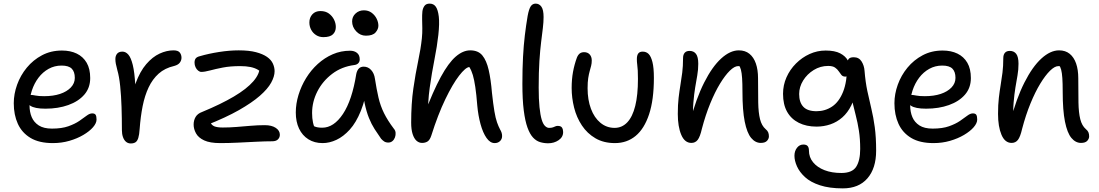

<svg xmlns="http://www.w3.org/2000/svg" viewBox="-20 -780 6070 1060"><path d="M272 10Q196 10 148.5 -18.5Q101 -47 78.5 -96.5Q56 -146 56 -210Q56 -261 74.5 -312.5Q93 -364 128 -406.5Q163 -449 212 -475Q261 -501 322 -501Q369 -501 404 -484Q439 -467 458.5 -433.5Q478 -400 478 -349Q478 -295 445.5 -257.5Q413 -220 357 -200Q301 -180 231 -180Q171 -180 147 -196.5Q123 -213 123 -233Q123 -245 129 -250.5Q135 -256 149 -256Q160 -256 176.5 -252.5Q193 -249 224 -249Q274 -249 311.5 -261.5Q349 -274 371 -297Q393 -320 393 -350Q393 -384 376 -401Q359 -418 320 -418Q281 -418 248.5 -400Q216 -382 192.5 -351Q169 -320 156 -280.5Q143 -241 143 -198Q143 -162 155 -133.5Q167 -105 194 -87.5Q221 -70 267 -70Q321 -70 357.5 -83Q394 -96 418 -112.5Q442 -129 458.5 -141.5Q475 -154 489 -154Q503 -154 508 -146Q513 -138 513 -120Q513 -100 493.5 -77.5Q474 -55 440 -35Q406 -15 363 -2.5Q320 10 272 10Z M702 12Q687 12 676 3Q665 -6 659 -23Q653 -40 653 -61Q653 -126 651 -189Q649 -252 643.5 -305Q638 -358 628 -392Q622 -415 619.5 -428Q617 -441 617 -454Q617 -472 626.5 -483.5Q636 -495 656 -495Q674 -495 688.5 -478.5Q703 -462 713 -421.5Q723 -381 727 -309Q731 -237 729 -127L697 -156Q704 -253 728.5 -319.5Q753 -386 787.5 -426Q822 -466 861 -484Q900 -502 938 -502Q963 -502 972.5 -490Q982 -478 982 -461Q982 -447 973 -434.5Q964 -422 942 -416Q890 -404 856 -373.5Q822 -343 800.5 -297.5Q779 -252 767.5 -194Q756 -136 751 -68Q749 -36 743.5 -18.5Q738 -1 728 5.5Q718 12 702 12Z M1196 10Q1139 10 1107 -5Q1075 -20 1062 -44Q1049 -68 1049 -92Q1049 -116 1060 -134.5Q1071 -153 1096 -162Q1200 -205 1271 -247Q1342 -289 1378.5 -331Q1415 -373 1414 -413L1436 -365Q1422 -384 1404.5 -394.5Q1387 -405 1363 -410Q1339 -415 1306 -415Q1251 -415 1210 -407Q1169 -399 1139.5 -391Q1110 -383 1091 -383Q1083 -383 1074 -390Q1065 -397 1059.5 -409Q1054 -421 1054 -434Q1054 -449 1060.5 -457.5Q1067 -466 1084 -470Q1132 -484 1189.5 -493Q1247 -502 1298 -502Q1355 -502 1393 -492Q1431 -482 1454 -466Q1477 -450 1486.5 -429Q1496 -408 1496 -387Q1496 -358 1477 -323.5Q1458 -289 1414.5 -251Q1371 -213 1299 -172Q1227 -131 1120 -89L1138 -111Q1147 -89 1163.5 -82.5Q1180 -76 1210 -76Q1246 -76 1284.5 -79Q1323 -82 1363 -85.5Q1403 -89 1442 -89Q1480 -89 1502.5 -74Q1525 -59 1525 -36Q1525 -21 1514.5 -10.5Q1504 0 1483 0Q1445 0 1395 2.5Q1345 5 1293.5 7.5Q1242 10 1196 10Z M1761 10Q1716 10 1682.5 -11Q1649 -32 1631 -70Q1613 -108 1613 -159Q1613 -207 1628 -256Q1643 -305 1670 -349Q1697 -393 1734.5 -427Q1772 -461 1817 -480.5Q1862 -500 1913 -500Q1936 -500 1951 -488Q1966 -476 1966 -452Q1966 -440 1958.5 -431.5Q1951 -423 1936 -421Q1866 -412 1813.5 -372Q1761 -332 1732 -275Q1703 -218 1703 -156Q1703 -127 1708 -103.5Q1713 -80 1730 -43L1678 -112Q1701 -89 1716.5 -82Q1732 -75 1759 -75Q1823 -75 1873.5 -151Q1924 -227 1947 -372Q1951 -391 1961 -401.5Q1971 -412 1988 -412Q2012 -412 2029 -393.5Q2046 -375 2050 -345Q2059 -287 2069.5 -241.5Q2080 -196 2100 -155.5Q2120 -115 2154 -70Q2163 -60 2164 -47Q2165 -34 2160.5 -21.5Q2156 -9 2146.5 -1Q2137 7 2124 7Q2110 7 2101 1Q2092 -5 2084 -14Q2065 -41 2048 -67.5Q2031 -94 2017 -128.5Q2003 -163 1993 -210.5Q1983 -258 1979 -323L2012 -324Q1998 -232 1972 -167.5Q1946 -103 1911 -64.5Q1876 -26 1837.5 -8Q1799 10 1761 10ZM2000 -583Q1969 -583 1946.5 -607Q1924 -631 1924 -662Q1924 -688 1943 -705.5Q1962 -723 1989 -723Q2014 -723 2032 -709.5Q2050 -696 2059.5 -676.5Q2069 -657 2069 -638Q2069 -619 2053.5 -601Q2038 -583 2000 -583ZM1765 -575Q1743 -575 1725.5 -586Q1708 -597 1698 -615.5Q1688 -634 1688 -656Q1688 -683 1704.5 -701Q1721 -719 1749 -719Q1777 -719 1795.5 -705.5Q1814 -692 1824 -672Q1834 -652 1834 -631Q1834 -606 1818 -590.5Q1802 -575 1765 -575Z M2310 9Q2293 9 2279.5 -3Q2266 -15 2258 -40Q2250 -65 2250 -103Q2250 -208 2262 -291Q2274 -374 2288.5 -442.5Q2303 -511 2309 -568Q2312 -598 2311.5 -624Q2311 -650 2310.5 -673.5Q2310 -697 2312 -717Q2314 -734 2323 -747Q2332 -760 2352 -760Q2374 -760 2386 -743Q2398 -726 2402.5 -688.5Q2407 -651 2400 -587Q2393 -524 2378.5 -451Q2364 -378 2352.5 -296.5Q2341 -215 2343 -128L2321 -145Q2371 -277 2413.5 -355Q2456 -433 2496 -467.5Q2536 -502 2576 -502Q2620 -502 2643 -474Q2666 -446 2678 -393.5Q2690 -341 2696 -268Q2703 -204 2709.5 -165.5Q2716 -127 2724 -104.5Q2732 -82 2741 -65Q2746 -57 2749 -48Q2752 -39 2752 -29Q2752 -12 2740.5 -1Q2729 10 2711 10Q2686 10 2666 -18.5Q2646 -47 2633 -94.5Q2620 -142 2615 -197Q2610 -260 2604 -300Q2598 -340 2590.5 -365.5Q2583 -391 2571 -410Q2550 -408 2514.5 -362Q2479 -316 2438.5 -232Q2398 -148 2361 -31Q2353 -7 2340.5 1Q2328 9 2310 9Z M3006 11Q2983 11 2961.5 4.5Q2940 -2 2922.5 -21Q2905 -40 2892 -76Q2879 -112 2871.5 -171Q2864 -230 2864 -317Q2864 -401 2867.5 -465.5Q2871 -530 2877.5 -584.5Q2884 -639 2893 -692Q2900 -730 2910 -745Q2920 -760 2937 -760Q2957 -760 2969 -743Q2981 -726 2981 -686Q2981 -658 2977 -625Q2973 -592 2967.5 -548Q2962 -504 2958 -443.5Q2954 -383 2954 -297Q2954 -232 2958.5 -188.5Q2963 -145 2970.5 -120Q2978 -95 2989 -84.5Q3000 -74 3011 -74Q3025 -74 3033 -77Q3041 -80 3046.5 -82.5Q3052 -85 3059 -85Q3077 -85 3083 -75Q3089 -65 3089 -51Q3089 -23 3064 -6Q3039 11 3006 11Z M3375 10Q3313 10 3267.5 -16.5Q3222 -43 3192.5 -87.5Q3163 -132 3149.5 -186Q3136 -240 3136 -294Q3136 -342 3143.5 -383Q3151 -424 3165 -462Q3171 -477 3180.5 -484.5Q3190 -492 3205 -492Q3224 -492 3235.5 -479.5Q3247 -467 3247 -446Q3247 -430 3243.5 -416.5Q3240 -403 3235.5 -387Q3231 -371 3227.5 -349Q3224 -327 3224 -293Q3224 -229 3242.5 -179.5Q3261 -130 3295 -102Q3329 -74 3373 -74Q3414 -74 3443 -104.5Q3472 -135 3487 -195Q3502 -255 3502 -344Q3502 -372 3501 -390.5Q3500 -409 3498 -423.5Q3496 -438 3496 -454Q3496 -474 3503.5 -484.5Q3511 -495 3528 -495Q3548 -495 3561 -482Q3574 -469 3582 -437.5Q3590 -406 3590 -350Q3590 -229 3563.5 -149Q3537 -69 3489 -29.5Q3441 10 3375 10Z M4180 9Q4150 9 4127 -18.5Q4104 -46 4091.5 -108.5Q4079 -171 4079 -272Q4079 -320 4077 -349Q4075 -378 4070.5 -395Q4066 -412 4058 -422Q4050 -432 4038 -443Q4058 -444 4072.5 -438.5Q4087 -433 4094 -418.5Q4101 -404 4102 -380Q4088 -401 4078.5 -408Q4069 -415 4055 -415Q4035 -415 4009 -389.5Q3983 -364 3955 -318Q3927 -272 3901 -208.5Q3875 -145 3855 -69Q3845 -25 3832 -8Q3819 9 3797 9Q3760 9 3741 -36Q3722 -81 3722 -151Q3722 -202 3726.5 -240Q3731 -278 3736.5 -311Q3742 -344 3746.5 -379Q3751 -414 3751 -459Q3751 -478 3760 -488.5Q3769 -499 3787 -499Q3810 -499 3822.5 -482.5Q3835 -466 3835 -428Q3835 -395 3829.5 -364Q3824 -333 3818 -297Q3812 -261 3808 -213.5Q3804 -166 3807 -102L3789 -107Q3823 -236 3867.5 -324Q3912 -412 3961.5 -457Q4011 -502 4059 -502Q4094 -502 4117.5 -483Q4141 -464 4153 -429.5Q4165 -395 4165 -348Q4165 -270 4166 -214Q4167 -158 4176 -122Q4185 -86 4207 -67Q4217 -59 4221 -49.5Q4225 -40 4225 -27Q4225 -14 4214.5 -2.5Q4204 9 4180 9Z M4633 260Q4559 260 4507 243Q4455 226 4424.5 198Q4394 170 4380 138.5Q4366 107 4366 80Q4366 54 4380 36Q4394 18 4415 18Q4432 18 4439 26.5Q4446 35 4446 51Q4446 88 4469 116Q4492 144 4532 159.5Q4572 175 4625 175Q4685 175 4707 140.5Q4729 106 4729 42Q4729 -13 4722 -58Q4715 -103 4704.5 -143Q4694 -183 4685 -222Q4676 -261 4671 -305L4709 -295Q4700 -239 4680 -198.5Q4660 -158 4630.5 -132Q4601 -106 4564.5 -93.5Q4528 -81 4488 -81Q4432 -81 4390 -102Q4348 -123 4325.5 -163Q4303 -203 4303 -262Q4303 -310 4322 -353Q4341 -396 4374.5 -429.5Q4408 -463 4450 -482Q4492 -501 4538 -501Q4589 -501 4618.5 -485.5Q4648 -470 4661 -446Q4674 -422 4674 -397Q4674 -383 4666 -370Q4658 -357 4647 -357Q4633 -357 4625.5 -366Q4618 -375 4610.5 -386.5Q4603 -398 4590 -407Q4577 -416 4552 -416Q4509 -416 4472.5 -393.5Q4436 -371 4414 -335.5Q4392 -300 4392 -261Q4392 -215 4415 -190.5Q4438 -166 4488 -166Q4535 -166 4573.5 -191.5Q4612 -217 4634.5 -273Q4657 -329 4657 -420Q4657 -443 4664.5 -453.5Q4672 -464 4693 -464Q4722 -464 4736.5 -441Q4751 -418 4753 -389Q4758 -327 4768.5 -277.5Q4779 -228 4790.5 -180.5Q4802 -133 4809.5 -77.5Q4817 -22 4817 52Q4817 149 4769 204.5Q4721 260 4633 260Z M5134 10Q5058 10 5010.5 -18.5Q4963 -47 4940.5 -96.5Q4918 -146 4918 -210Q4918 -261 4936.5 -312.5Q4955 -364 4990 -406.5Q5025 -449 5074 -475Q5123 -501 5184 -501Q5231 -501 5266 -484Q5301 -467 5320.5 -433.5Q5340 -400 5340 -349Q5340 -295 5307.5 -257.5Q5275 -220 5219 -200Q5163 -180 5093 -180Q5033 -180 5009 -196.5Q4985 -213 4985 -233Q4985 -245 4991 -250.5Q4997 -256 5011 -256Q5022 -256 5038.5 -252.5Q5055 -249 5086 -249Q5136 -249 5173.5 -261.5Q5211 -274 5233 -297Q5255 -320 5255 -350Q5255 -384 5238 -401Q5221 -418 5182 -418Q5143 -418 5110.5 -400Q5078 -382 5054.5 -351Q5031 -320 5018 -280.5Q5005 -241 5005 -198Q5005 -162 5017 -133.5Q5029 -105 5056 -87.5Q5083 -70 5129 -70Q5183 -70 5219.5 -83Q5256 -96 5280 -112.5Q5304 -129 5320.5 -141.5Q5337 -154 5351 -154Q5365 -154 5370 -146Q5375 -138 5375 -120Q5375 -100 5355.5 -77.5Q5336 -55 5302 -35Q5268 -15 5225 -2.5Q5182 10 5134 10Z M5948 9Q5918 9 5895 -18.5Q5872 -46 5859.5 -108.5Q5847 -171 5847 -272Q5847 -320 5845 -349Q5843 -378 5838.5 -395Q5834 -412 5826 -422Q5818 -432 5806 -443Q5826 -444 5840.5 -438.5Q5855 -433 5862 -418.5Q5869 -404 5870 -380Q5856 -401 5846.5 -408Q5837 -415 5823 -415Q5803 -415 5777 -389.5Q5751 -364 5723 -318Q5695 -272 5669 -208.5Q5643 -145 5623 -69Q5613 -25 5600 -8Q5587 9 5565 9Q5528 9 5509 -36Q5490 -81 5490 -151Q5490 -202 5494.5 -240Q5499 -278 5504.5 -311Q5510 -344 5514.5 -379Q5519 -414 5519 -459Q5519 -478 5528 -488.5Q5537 -499 5555 -499Q5578 -499 5590.5 -482.5Q5603 -466 5603 -428Q5603 -395 5597.5 -364Q5592 -333 5586 -297Q5580 -261 5576 -213.5Q5572 -166 5575 -102L5557 -107Q5591 -236 5635.5 -324Q5680 -412 5729.5 -457Q5779 -502 5827 -502Q5862 -502 5885.5 -483Q5909 -464 5921 -429.5Q5933 -395 5933 -348Q5933 -270 5934 -214Q5935 -158 5944 -122Q5953 -86 5975 -67Q5985 -59 5989 -49.5Q5993 -40 5993 -27Q5993 -14 5982.5 -2.5Q5972 9 5948 9Z"/></svg>

Font: Shantell Sans Light
Style: Regular
Weight: 400
Version: Version 1.011;[c5ecc13dd]